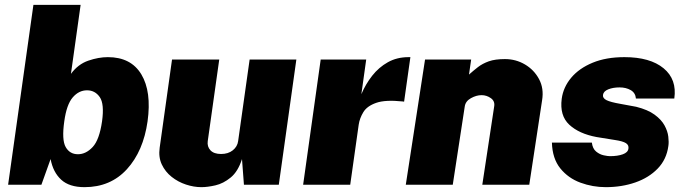

<svg xmlns="http://www.w3.org/2000/svg" viewBox="-20 -763 2822 793"><path d="M329 10Q266 10 232.5 -21Q199 -52 189 -106L151 0H13.5L118 -743H313L273 -458Q302.5 -498 344.8 -512.5Q387 -527 425.5 -527Q521 -527 563.8 -455.8Q606.5 -384.5 589.5 -262Q572 -138.5 504.2 -64.2Q436.5 10 329 10ZM302 -126Q335 -126 362.8 -155.8Q390.5 -185.5 401.5 -262Q411.5 -334 392 -362Q372.5 -390 339.5 -390Q305.5 -390 280.2 -360.5Q255 -331 245.5 -262Q234.5 -185.5 251.2 -155.8Q268 -126 302 -126Z M812 10Q780.5 10 748 -0.8Q715.5 -11.5 689 -32.5Q662.5 -53.5 648.2 -83.8Q634 -114 639.5 -153L690.5 -517H885.5L838 -180Q835 -157.5 849.2 -142.2Q863.5 -127 893 -127Q922.5 -127 941.5 -142.2Q960.5 -157.5 963.5 -180L1011 -517H1204L1131.5 0H987.5L979.5 -106Q963 -54.5 932.8 -29.8Q902.5 -5 869.8 2.5Q837 10 812 10Z M1232 0 1304.5 -517H1492.5L1472.5 -374Q1490 -415.5 1517.2 -450.2Q1544.5 -485 1582 -506Q1619.5 -527 1667.5 -527H1675L1649 -343Q1647.5 -343.5 1646.5 -343.5Q1645.5 -343.5 1643 -344Q1571.5 -351.5 1533.8 -338.2Q1496 -325 1480.8 -300Q1465.5 -275 1461.5 -248L1426.5 0Z M1656 0 1735.5 -517H1926L1917 -455Q1935.5 -471.5 1954.2 -486Q1973 -500.5 1999 -509.8Q2025 -519 2065.5 -519Q2110.5 -519 2148.2 -496.8Q2186 -474.5 2206.5 -436Q2227 -397.5 2219 -349L2166 0H1972L2021 -323Q2025 -345 2007.5 -357.5Q1990 -370 1969 -370Q1947.5 -370 1925 -357.5Q1902.5 -345 1899.5 -323L1850 0Z M2482 10Q2428 10 2377.5 -8.5Q2327 -27 2294.2 -67.5Q2261.5 -108 2259.5 -174H2424.5Q2427.5 -149 2442.2 -137Q2457 -125 2473.8 -121.5Q2490.5 -118 2499 -118Q2531.5 -118 2552.5 -125.8Q2573.5 -133.5 2575.5 -149Q2578 -163.5 2565.2 -171.8Q2552.5 -180 2518.5 -185L2444 -197Q2371.5 -210.5 2331.2 -248Q2291 -285.5 2300 -355Q2306.5 -403 2339.2 -442Q2372 -481 2427.8 -504Q2483.5 -527 2559 -527Q2665 -527 2720.8 -481Q2776.5 -435 2765 -356H2606.5Q2604.5 -379.5 2585 -390.8Q2565.5 -402 2539 -402Q2512 -402 2492.2 -394Q2472.5 -386 2470.5 -371Q2468.5 -357.5 2485.2 -349.2Q2502 -341 2542.5 -334L2607.5 -322Q2655.5 -310 2683.5 -289.5Q2711.5 -269 2724.5 -245.2Q2737.5 -221.5 2740.2 -198.8Q2743 -176 2740.5 -160Q2733 -104.5 2696.5 -66.8Q2660 -29 2604 -9.5Q2548 10 2482 10Z"/></svg>

Font: Public Sans Black
Style: Italic
Weight: 900
Italic angle: -8°
Designer: The Public Sans project authors (U.S. Web Design System). Libre Franklin designed by Pablo Impallari and Rodrigo Fuenzal
Version: Version 1.007; ttfautohint (v1.8.1) -l 8 -r 50 -G 200 -x 14 